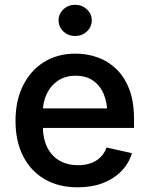

<svg xmlns="http://www.w3.org/2000/svg" viewBox="-20 -779 629 810"><path d="M308.1 11.2Q226.6 11.2 167.7 -23.4Q108.9 -58.1 77.1 -121.1Q45.4 -184.1 45.4 -269.5Q45.4 -353.5 76.7 -417.2Q107.9 -481 165 -516.8Q222.2 -552.7 298.8 -552.7Q347.2 -552.7 391.4 -537.1Q435.5 -521.5 470.2 -488.3Q504.9 -455.1 525.1 -403.1Q545.4 -351.1 545.4 -277.8V-239.3H105.5V-321.8H486.8L433.1 -295.9Q433.1 -344.2 418 -381.1Q402.8 -418 373 -438.7Q343.3 -459.5 299.3 -459.5Q255.4 -459.5 224.4 -438.5Q193.4 -417.5 177 -382.6Q160.6 -347.7 160.6 -306.2V-249.5Q160.6 -195.3 179.2 -157.7Q197.8 -120.1 231.4 -101.1Q265.1 -82 309.1 -82Q338.4 -82 362.3 -90.3Q386.2 -98.6 403.3 -115.2Q420.4 -131.8 429.7 -156.7L536.6 -132.8Q523.9 -89.8 492.4 -57.4Q460.9 -24.9 414.3 -6.8Q367.7 11.2 308.1 11.2ZM296.9 -627Q268.1 -627 247.6 -646.2Q227.1 -665.5 227.1 -692.9Q227.1 -720.7 247.6 -739.7Q268.1 -758.8 296.9 -758.8Q325.7 -758.8 346.4 -739.7Q367.2 -720.7 367.2 -692.9Q367.2 -665.5 346.4 -646.2Q325.7 -627 296.9 -627Z"/></svg>

Font: Inter
Style: 540
Weight: 540
Designer: Rasmus Andersson
Foundry: rsms
Version: Version 4.001;git-66647c0bb